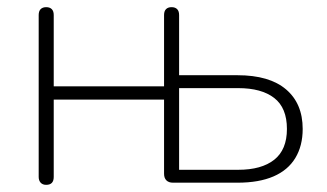

<svg xmlns="http://www.w3.org/2000/svg" viewBox="-20 -510 913 536"><path d="M109 6Q99 6 93.5 0Q88 -6 88 -16V-468Q88 -479 93.5 -484.5Q99 -490 109 -490Q119 -490 124.5 -484.5Q130 -479 130 -468V-269H438V-468Q438 -479 443.5 -484.5Q449 -490 459 -490Q469 -490 474.5 -484.5Q480 -479 480 -468V-300H643Q732 -300 778.5 -260.5Q825 -221 825 -150Q825 -103 804.5 -69Q784 -35 743.5 -17.5Q703 0 643 0H463Q451 0 444.5 -6.5Q438 -13 438 -25V-232H130V-16Q130 6 109 6ZM480 -36H645Q710 -36 745.5 -64Q781 -92 781 -150Q781 -209 745.5 -236.5Q710 -264 645 -264H480Z"/></svg>

Font: Nunito ExtraLight
Style: Regular
Weight: 200
Designer: Vernon Adams
Foundry: Vernon Adams
Version: Version 3.602;April 4, 2023;FontCreator 14.0.0.2856 64-bit